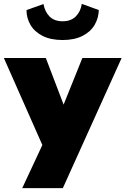

<svg xmlns="http://www.w3.org/2000/svg" viewBox="-39 -793 649 993"><path d="M590 -493 286 180H76L180 -43L-19 -493H198L290 -252L387 -493ZM98 -741 186 -772Q193 -732 217.5 -707.5Q242 -683 285 -683Q328 -683 353 -708Q378 -733 384 -773L472 -741Q471 -700 450.5 -664.5Q430 -629 388 -607.5Q346 -586 285 -586Q223 -586 181 -607.5Q139 -629 118.5 -664.5Q98 -700 98 -741Z"/></svg>

Font: Nunito Sans Heavy
Style: Regular
Weight: 400
Designer: Vernon Adams
Foundry: Vernon Adams
Version: Version 2.500